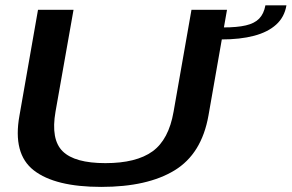

<svg xmlns="http://www.w3.org/2000/svg" viewBox="-20 -712 1116 735"><path d="M367.5 3.5Q544.5 3.5 648.2 -59.8Q752 -123 778 -269.5L849 -674.5H713L644.5 -284.5Q626 -177.5 563.8 -132.5Q501.5 -87.5 383.5 -87.5Q266 -87.5 220 -132.8Q174 -178 192.5 -284.5L261.5 -674.5H125.5L54.5 -269.5Q28 -123 109.5 -59.8Q191 3.5 367.5 3.5ZM834.5 -607 827 -561Q899.5 -561 952.5 -575Q1005.5 -589 1037.2 -617.8Q1069 -646.5 1076.5 -691.5H996Q990 -659 972.2 -640.8Q954.5 -622.5 921.2 -614.8Q888 -607 834.5 -607Z"/></svg>

Font: Anybody Expanded Medium
Style: Italic
Weight: 500
Width: 7
Italic angle: -10°
Version: Version 1.113;gftools[0.9.25]